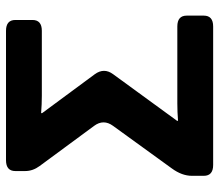

<svg xmlns="http://www.w3.org/2000/svg" viewBox="-66 -674 740 649"><g transform="rotate(-90 304.5 -350.0)"><path d="M70.8 0Q34.2 0 34.2 -31.7V-71.8Q34.2 -105.5 59.1 -139.6L203.1 -338.4Q226.6 -370.6 203.1 -402.3L67.4 -586.4Q50.3 -609.4 50.3 -635.7V-668.5Q50.3 -700.2 86.9 -700.2H524.4Q561 -700.2 561 -668.5V-610.8Q561 -579.1 524.4 -579.1H304.7Q275.4 -579.1 246.1 -581.5V-578.1L377.4 -400.4Q400.4 -369.1 377.9 -338.4L220.2 -122.1V-118.7Q249.5 -121.1 278.8 -121.1H539.1Q575.7 -121.1 575.7 -89.4V-31.7Q575.7 0 539.1 0Z"/></g></svg>

Font: Istok
Style: Bold
Weight: 700
Designer: Andrey V. Panov
Foundry: Andrey V. Panov
Version: Version 1.0.1